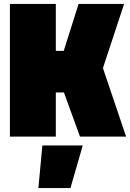

<svg xmlns="http://www.w3.org/2000/svg" viewBox="-20 -690 657 970"><path d="M174 260 194 45H398L336 260ZM262 -223V0H30V-670H262V-433H302L377 -670H607L500 -346L617 0H384L303 -223Z"/></svg>

Font: Titillium Web Black
Style: Regular
Weight: 900
Version: Version 1.002;PS 35.000;hotconv 1.0.70;makeotf.lib2.5.55311